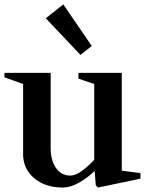

<svg xmlns="http://www.w3.org/2000/svg" viewBox="-31 -828 654 864"><path d="M250 16Q199 16 159 -3Q119 -22 96 -56Q73 -90 73 -134V-450L-11 -480V-500H197V-162Q197 -106 221 -72Q245 -38 285 -38Q310 -38 339 -60Q368 -82 393 -109V-450L322 -474V-500H517V-60L601 -49V-24L410 16L400 6L395 -59Q366 -30 326.5 -7Q287 16 250 16ZM331 -581 175 -746 254 -808 382 -621Z"/></svg>

Font: Wittgenstein Semibold
Style: Regular
Weight: 600
Designer: Jörg Drees
Foundry: Jörg Drees
Version: Version 1.303; ttfautohint (v1.8.4.7-5d5b)